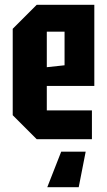

<svg xmlns="http://www.w3.org/2000/svg" viewBox="-20 -580 446 800"><path d="M33 -100V-460L133 -560H373V-222H175V-120H363V0H133ZM175 -300 249 -308V-448H175ZM337 52 308 200H177L235 52Z"/></svg>

Font: Tektur Condensed SemiBold
Style: Regular
Weight: 600
Width: 3
Designer: Adam Jagosz
Foundry: Adam Jagosz
Version: Version 1.005;gftools[0.9.30]